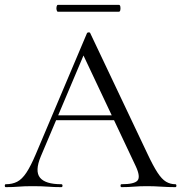

<svg xmlns="http://www.w3.org/2000/svg" viewBox="-23 -770 746 790"><path d="M194.2 -275.4 204.4 -295.4H469.2L476.2 -275.4ZM698.6 -12Q702.8 -12 702.8 -6Q702.8 0 698.6 0Q670.2 0 640.1 -2Q610 -4 582.4 -4Q550.8 -4 527.8 -2Q504.8 0 477 0Q473 0 473 -6Q473 -12 477 -12Q530 -12 542.9 -27.3Q555.8 -42.6 535.6 -86L314.2 -555L339.2 -585.8L145 -126.8Q119.6 -66 141.6 -39Q163.6 -12 229.2 -12Q234.2 -12 234.2 -6Q234.2 0 229.2 0Q199.2 0 174.2 -2Q149.2 -4 111.2 -4Q75.4 -4 53.5 -2Q31.6 0 0.8 0Q-3.2 0 -3.2 -6Q-3.2 -12 0.8 -12Q27.8 -12 47.7 -22.3Q67.6 -32.6 85.5 -59.5Q103.4 -86.4 124.4 -136L335 -633.8Q336.8 -636.8 342 -636.9Q347.2 -637 348.2 -633.8L583.8 -137Q607 -87.6 624.9 -60.1Q642.8 -32.6 660.3 -22.3Q677.8 -12 698.6 -12ZM215.2 -721.8Q211.6 -721.8 209.9 -728.9Q208.2 -736 209.9 -743Q211.6 -750 215.2 -750H466.2Q470.8 -750 472.1 -743Q473.4 -736 472.1 -728.9Q470.8 -721.8 466.2 -721.8Z"/></svg>

Font: Cormorant Garamond Light
Style: Regular
Weight: 300
Designer: Christian Thalmann (Catharsis Fonts)
Foundry: Catharsis Fonts
Version: Version 4.001